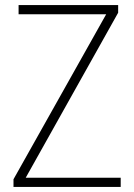

<svg xmlns="http://www.w3.org/2000/svg" viewBox="-20 -734 527 754"><path d="M454 0H33V-30L397 -678H53V-714H444V-684L81 -36H454Z"/></svg>

Font: Noto Sans Gujarati SemiCondensed ExtraLight
Style: Regular
Weight: 200
Width: 4
Designer: Jelle Bosma - Monotype Design Team, Universal Thirst
Foundry: Monotype Imaging Inc.
Version: Version 2.106; ttfautohint (v1.8.4.7-5d5b)